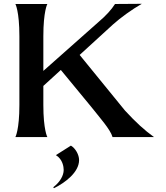

<svg xmlns="http://www.w3.org/2000/svg" viewBox="-20 -721 872 1010"><path d="M229 -700H61C61 -700 82 -662 82 -530V-169C82 -38 61 0 61 0H229C229 0 208 -38 208 -169V-269L300 -353L459 -160C503 -104 561 -40 572 0H790C739 -37 696 -76 637 -140L399 -432L574 -592C614 -628 675 -672 726 -701L585 -700C567 -671 536 -637 499 -606L208 -348V-530C208 -662 229 -700 229 -700ZM260 264 264 269C323 240 396 185 396 121C396 93 377 59 353 45L274 95C310 117 315 157 315 173C315 202 296 237 260 264Z"/></svg>

Font: Coconat Demi
Style: Regular
Weight: 400
Designer: Sara Lavazza
Foundry: Collletttivo
Version: Version 1.000;Glyphs 3.2 (3217)